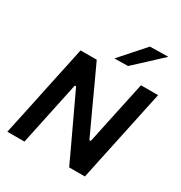

<svg xmlns="http://www.w3.org/2000/svg" viewBox="-218 -1123 1207 1279"><g transform="rotate(30 386.0 -484.0)"><path d="M24.5 0Q37 -58 48.5 -112Q60 -166 74.5 -233.5L125 -473.5Q140 -542.5 152 -598.5Q163.5 -654 176 -713H300.5Q337 -633.5 371.5 -559.5Q405.5 -485 438 -414.5L526 -224.5H536.5L589.5 -473.5Q604.5 -542.5 616.2 -598Q628 -653.5 640.5 -713H772.5Q759.5 -653.5 747.8 -598Q736 -542.5 721.5 -473.5L670.5 -234Q656 -166 644.5 -112Q633 -58 621 0H500Q468.5 -68 434.5 -140.5Q400.5 -213 360 -299L270 -490.5H260L205.5 -234Q191 -165.5 179.8 -112Q168.5 -58.5 156 0ZM398 -779.5Q440.5 -827 481 -873Q522 -919 563.5 -966L704 -968.5Q652 -920 601.5 -873Q551 -826 502 -781Z"/></g></svg>

Font: Heraclito SemiBold
Style: Italic
Weight: 600
Italic angle: -12°
Designer: Kostas Bartsokas (font) & Cristiano Sobral (main changes)
Foundry: Kostas Bartsokas (font) & Cristiano Sobral (main changes)
Version: Version 1.00;July 8, 2020;FontCreator 13.0.0.2655 64-bit